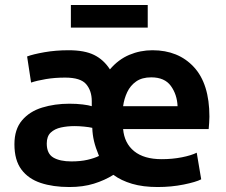

<svg xmlns="http://www.w3.org/2000/svg" viewBox="-20 -740 910 772"><path d="M259 12Q193 12 143.5 -4.5Q94 -21 66 -58.5Q38 -96 38 -160Q38 -220 68.5 -256Q99 -292 149.5 -307.5Q200 -323 259 -323Q288 -323 312.5 -320Q337 -317 349 -313V-333Q349 -375 326.5 -401.5Q304 -428 242 -428Q200 -428 164.5 -422Q129 -416 105 -408L89 -513Q113 -522 158.5 -530Q204 -538 256 -538Q320 -538 358.5 -519Q397 -500 422 -461Q456 -501 500 -519.5Q544 -538 593 -538Q697 -538 759.5 -470.5Q822 -403 822 -271Q822 -260 821 -246Q820 -232 819 -221H475Q480 -164 519.5 -132Q559 -100 630 -100Q673 -100 711 -107.5Q749 -115 771 -126L789 -19Q768 -8 718.5 2Q669 12 614 12Q555 12 511 -1Q467 -14 436 -37Q401 -15 357.5 -1.5Q314 12 259 12ZM475 -313H694Q692 -360 667 -394.5Q642 -429 588 -429Q551 -429 527.5 -412.5Q504 -396 491.5 -369.5Q479 -343 475 -313ZM267 -91Q304 -91 332 -97.5Q360 -104 378 -113Q364 -147 358 -172.5Q352 -198 351 -226Q338 -229 317.5 -231Q297 -233 280 -233Q251 -233 225.5 -227.5Q200 -222 184 -207Q168 -192 168 -163Q168 -122 194.5 -106.5Q221 -91 267 -91ZM265 -629V-720H574V-629Z"/></svg>

Font: Ubuntu Sans
Style: Bold
Weight: 700
Designer: Dalton Maag Ltd
Foundry: Dalton Maag Ltd
Version: Version 1.006; ttfautohint (v1.8.4.7-5d5b)